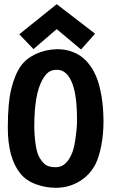

<svg xmlns="http://www.w3.org/2000/svg" viewBox="-20 -896 558 924"><path d="M252.9 -876 437.5 -733.9 370.1 -657.7 252.9 -755.9 141.1 -659.7 72.8 -731ZM254.9 -659.2Q273.9 -659.2 292 -656.5Q310.1 -653.8 333 -644.8Q356 -635.7 375.2 -621.1Q394.5 -606.4 413.8 -580.1Q433.1 -553.7 446.5 -518.8Q460 -483.9 468.8 -431.6Q477.5 -379.4 478 -315.9V-310.5Q478 -250 467.5 -195.6Q457 -141.1 439.5 -106Q412.1 -52.7 361.1 -22.5Q310.1 7.8 249 7.8Q199.7 7.8 152.3 -9.5Q105 -26.9 77.1 -62Q17.6 -136.2 17.6 -282.7Q17.6 -401.4 34.7 -470Q51.8 -538.6 81.1 -579.6Q106 -614.3 152.6 -636.2Q199.2 -658.2 254.9 -659.2ZM171.4 -135.3Q188 -108.9 204.3 -100.1Q220.7 -91.3 249 -91.3Q299.3 -91.3 326.7 -159.2Q335.9 -179.7 343 -227.1Q350.1 -274.4 350.6 -312.5V-320.8Q350.6 -434.1 328.6 -492.7Q303.2 -560.1 254.4 -560.1Q230.5 -560.1 214.8 -549.6Q199.2 -539.1 184.6 -513.2Q145 -443.4 145 -289.1Q145 -246.1 151.4 -201.4Q157.7 -156.7 171.4 -135.3Z"/></svg>

Font: Fantasque Sans Mono
Style: Bold
Weight: 700
Monospace: yes
Designer: Jany Belluz
Version: Version 1.8.0 ; ttfautohint (v1.8.2)